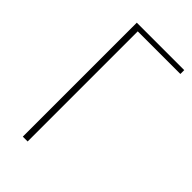

<svg xmlns="http://www.w3.org/2000/svg" viewBox="-190 -647 704 704"><g transform="rotate(45 162.0 -295.5)"><path d="M78 0V-591H324V-571H103V0Z"/></g></svg>

Font: Alumni Sans SC Thin
Style: Regular
Weight: 100
Designer: Robert E. Leuschke
Foundry: Robert E. Leuschke
Version: Version 1.018